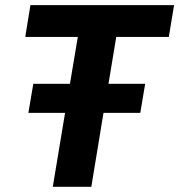

<svg xmlns="http://www.w3.org/2000/svg" viewBox="-20 -718 689 738"><path d="M519.2 -284.1 538 -396H397L426.8 -576H628.9L649.1 -698.2H96.9L77.1 -576H279.1L248.9 -396H108L89.1 -284.1H230.1L182.9 0H331L377.8 -284.1Z"/></svg>

Font: Margiela Mono Italic Bold It
Style: Regular
Weight: 700
Designer: Mike Abbink, Paul van der Laan, Pieter van Rosmalen
Foundry: Bold Monday
Version: Version 2.003 2021